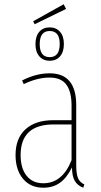

<svg xmlns="http://www.w3.org/2000/svg" viewBox="-20 -874 474 904"><path d="M291 -832 143.1 -759.8 136.2 -773.9 279.8 -854ZM147 -666Q147 -703.6 165 -724.4Q183.1 -745.1 213.9 -745.1Q244.1 -745.1 262.5 -724.4Q280.8 -703.6 280.8 -667Q280.8 -629.4 262.7 -608.6Q244.6 -587.9 213.9 -587.9Q183.6 -587.9 165.3 -608.6Q147 -629.4 147 -666ZM261.2 -667Q261.2 -728 213.9 -728Q167 -728 167 -666Q167 -605 213.9 -605Q261.2 -605 261.2 -667ZM338.9 -96.2Q338.9 -55.2 347.4 -35.2Q356 -15.1 377 -5.9L372.1 9.8Q344.7 -0.5 332 -22.5Q319.3 -44.4 318.8 -85.9Q295.4 -37.6 262.7 -13.9Q230 9.8 184.1 9.8Q123 9.8 88.1 -32.5Q53.2 -74.7 53.2 -144Q53.2 -222.7 100.1 -265.4Q147 -308.1 231 -308.1H316.9V-377Q316.9 -441.9 292.5 -475.3Q268.1 -508.8 212.9 -508.8Q156.2 -508.8 91.8 -478L84 -495.1Q149.9 -528.8 213.9 -528.8Q338.9 -528.8 338.9 -378.9ZM184.1 -11.2Q273.9 -11.2 316.9 -120.1V-288.1H232.9Q77.1 -288.1 77.1 -144Q77.1 -81.1 105.5 -46.1Q133.8 -11.2 184.1 -11.2Z"/></svg>

Font: Fira Sans Compressed Thin
Style: Regular
Weight: 100
Width: 1
Designer: Carrois Corporate & Edenspiekermann AG
Foundry: Carrois Corporate GbR & Edenspiekermann AG
Version: Version 4.203;PS 004.203;hotconv 1.0.88;makeotf.lib2.5.64775